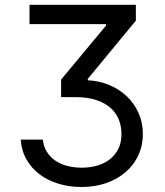

<svg xmlns="http://www.w3.org/2000/svg" viewBox="-20 -565 668 777"><path d="M153.4 0Q156.2 27.7 169.4 49Q182.5 70.3 203.5 84.7Q224.4 99.1 252 106.4Q279.5 113.6 311.1 113.6Q345.2 113.6 374.5 104.9Q403.8 96.2 425.2 79.2Q446.7 62.1 459.2 36.6Q471.6 11 471.6 -22.7Q471.6 -52.2 461.5 -79.2Q451.3 -106.2 429 -126.8Q406.6 -147.4 371.3 -159.6Q335.9 -171.9 285.5 -171.9H227.3V-242.9L409.1 -461.6V-467.3H99.4V-545.5H529.8V-481.5L335.2 -245.7V-240.1Q382.1 -237.9 422.9 -220.7Q463.8 -203.5 493.8 -174.7Q523.8 -146 541 -107.1Q558.2 -68.2 558.2 -22.7Q558.2 23.8 540 63.2Q521.7 102.6 488.6 131.2Q455.6 159.8 410 175.8Q364.3 191.8 309.7 191.8Q261 191.8 217.7 178.8Q174.4 165.8 141.3 141.3Q108.3 116.8 87.7 81.1Q67.1 45.5 63.9 0Z"/></svg>

Font: Interop
Style: Regular
Weight: 400
Designer: Rasmus Andersson, Google, Jang Haemin
Foundry: jhaemin
Version: Version 1.008